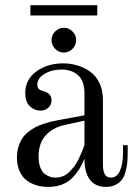

<svg xmlns="http://www.w3.org/2000/svg" viewBox="-20 -714 534 746"><path d="M308.1 -245.1 233.9 -229Q185.5 -218.8 157.7 -188.2Q129.9 -157.7 129.9 -106Q129.9 -80.1 137 -62.3Q144 -44.4 155.5 -36.9Q167 -29.3 176.3 -26.6Q185.5 -23.9 195.8 -23.9Q210.9 -23.9 224.9 -29.5Q238.8 -35.2 249.5 -46.1Q260.3 -57.1 268.8 -68.1Q277.3 -79.1 285.4 -95.7Q293.5 -112.3 297.9 -123Q302.2 -133.8 308.1 -149.9ZM476.1 -149.9V-120.1Q476.1 -98.1 474.4 -81.1Q472.7 -64 467.5 -45.7Q462.4 -27.3 453.4 -15.4Q444.3 -3.4 428.7 4.4Q413.1 12.2 392.1 12.2Q350.1 12.2 329.1 -16.1Q308.1 -44.4 308.1 -97.2Q298.8 -74.7 288.8 -58.3Q278.8 -42 262.5 -24.4Q246.1 -6.8 221.9 2.7Q197.8 12.2 167 12.2Q150.4 12.2 134.5 9.3Q118.7 6.3 102.1 -1.7Q85.4 -9.8 73.5 -22.2Q61.5 -34.7 53.7 -55.2Q45.9 -75.7 45.9 -102.1Q45.9 -125 52 -144.3Q58.1 -163.6 67.1 -177.2Q76.2 -190.9 91.1 -202.4Q106 -213.9 119.4 -220.7Q132.8 -227.5 151.9 -233.6Q170.9 -239.7 184.1 -242.7Q197.3 -245.6 215.8 -249L308.1 -266.1V-351.1Q308.1 -399.9 283.2 -421.9Q258.3 -443.8 219.2 -443.8Q180.7 -443.8 152.8 -426.8Q125 -409.7 125 -384.8Q125 -366.7 143.1 -361.8Q150.4 -359.9 155.3 -357.9Q160.2 -356 166.7 -351.8Q173.3 -347.7 176.8 -340.6Q180.2 -333.5 180.2 -324.2Q180.2 -307.1 168 -295.7Q155.8 -284.2 137.2 -284.2Q113.8 -284.2 95.9 -301.3Q78.1 -318.4 78.1 -352.1Q78.1 -405.3 121.3 -436.5Q164.6 -467.8 225.1 -467.8Q252.9 -467.8 279.1 -460.2Q305.2 -452.6 328.4 -437Q351.6 -421.4 365.7 -392.8Q379.9 -364.3 379.9 -326.2V-74.2Q379.9 -23.9 410.2 -23.9Q435.5 -23.9 446.8 -52Q458 -80.1 458 -120.1V-149.9ZM194.3 -591.8Q208.5 -606 228 -606Q247.6 -606 261.7 -591.8Q275.9 -577.6 275.9 -558.1Q275.9 -538.6 261.7 -524.2Q247.6 -509.8 228 -509.8Q208.5 -509.8 194.3 -524.2Q180.2 -538.6 180.2 -558.1Q180.2 -577.6 194.3 -591.8ZM98.1 -653.8V-693.8H357.9V-653.8Z"/></svg>

Font: Flanker Steampunk
Style: Regular
Weight: 400
Designer: Alexey Kryukov, Leonardo Di Lena
Foundry: Alexey Kryukov, Leonardo Di Lena
Version: 1.210